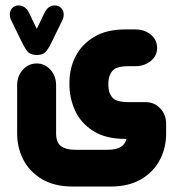

<svg xmlns="http://www.w3.org/2000/svg" viewBox="-20 -510 664 705"><path d="M115 -404 143 -462Q156 -490 181 -490Q195 -490 204.5 -480.5Q214 -471 214 -456Q214 -451 213 -447Q212 -443 210 -438L173 -362Q163 -340 151.5 -324Q140 -308 115 -308Q90 -308 78.5 -324Q67 -340 57 -362L20 -438Q16 -446 16 -456Q16 -471 25 -480.5Q34 -490 48 -490Q74 -490 87 -462ZM43 -19V-197Q43 -231 64 -254Q85 -277 115 -277Q144 -277 165 -254Q186 -231 186 -197V-19Q186 -7 189 4Q192 15 200 23Q208 31 222.5 35.5Q237 40 260 40H373Q392 40 404.5 37Q417 34 424.5 29Q432 24 436.5 17.5Q441 11 443 5L444 3Q444 0 442 0H441Q367 0 321.5 -29.5Q276 -59 255.5 -104.5Q235 -150 235 -199V-207Q235 -259 257.5 -303Q280 -347 325.5 -374.5Q371 -402 441 -402H477Q510 -402 533.5 -383Q557 -364 557 -334Q557 -305 533.5 -286Q510 -267 477 -267H452Q406 -267 392 -249Q378 -231 378 -207V-195Q378 -170 392 -152.5Q406 -135 452 -135H514Q547 -135 568.5 -112Q590 -89 590 -55V-19Q590 32 567.5 76Q545 120 499.5 147.5Q454 175 384 175H249Q179 175 133.5 147.5Q88 120 65.5 76Q43 32 43 -19Z"/></svg>

Font: Beiruti Black
Style: Regular
Weight: 900
Designer: Arlette Boutros
Foundry: Boutros
Version: Version 1.41